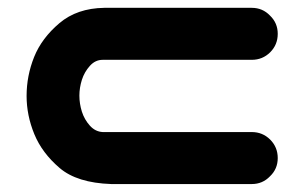

<svg xmlns="http://www.w3.org/2000/svg" viewBox="-20 -465 760 483"><path d="M259.8 -2Q173.8 -4.9 129.9 -42.5Q85.9 -80.1 66.4 -127.4Q46.9 -174.8 46.9 -223.6Q46.9 -274.4 65.9 -321.8Q85 -369.1 129.4 -406.7Q173.8 -444.3 242.2 -445.3H613.3Q640.6 -445.3 659.2 -425.8Q678.7 -407.2 678.7 -379.9Q678.7 -352.5 659.7 -333.5Q640.6 -314.5 613.3 -314.5H238.3Q219.7 -314.5 206.1 -299.3Q192.4 -284.2 186 -264.2Q179.7 -244.1 179.7 -224.6Q179.7 -204.1 186 -184.1Q192.4 -164.1 206.1 -148.9Q219.7 -133.8 238.3 -132.8H613.3Q640.6 -132.8 659.7 -113.8Q678.7 -94.7 678.7 -67.4Q678.7 -40 659.2 -21.5Q640.6 -2 613.3 -2Z"/></svg>

Font: Nico Moji
Style: Regular
Weight: 400
Version: Version 1.02